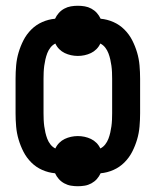

<svg xmlns="http://www.w3.org/2000/svg" viewBox="-20 -593 540 666"><path d="M250 53Q238 53 226 51Q214 49 203 43Q192 37 184 28Q176 19 171 8Q148 6 126.5 -3.5Q105 -13 88.5 -29.5Q72 -46 61.5 -66.5Q51 -87 44.5 -109Q38 -131 36 -154Q34 -177 34 -200V-320Q34 -343 36 -366Q38 -389 44.5 -411Q51 -433 61.5 -453.5Q72 -474 88.5 -490.5Q105 -507 126.5 -516.5Q148 -526 171 -528Q176 -539 184 -548Q192 -557 203 -563Q214 -569 226 -571Q238 -573 250 -573Q262 -573 274 -571Q286 -569 297 -563Q308 -557 316 -548Q324 -539 329 -528Q352 -526 373.5 -516.5Q395 -507 411.5 -490.5Q428 -474 438.5 -453.5Q449 -433 455.5 -411Q462 -389 464 -366Q466 -343 466 -320V-200Q466 -177 464 -154Q462 -131 455.5 -109Q449 -87 438.5 -66.5Q428 -46 411.5 -29.5Q395 -13 373.5 -3.5Q352 6 329 8Q324 19 316 28Q308 37 297 43Q286 49 274 51Q262 53 250 53ZM328 -78Q338 -83 345 -92Q352 -101 356 -111.5Q360 -122 362.5 -133Q365 -144 366.5 -155Q368 -166 368.5 -177.5Q369 -189 369 -200V-320Q369 -331 368.5 -342.5Q368 -354 366.5 -365Q365 -376 362.5 -387Q360 -398 356 -408.5Q352 -419 345 -428Q338 -437 328 -442Q323 -431 314.5 -422.5Q306 -414 295.5 -409Q285 -404 273.5 -401.5Q262 -399 250 -399Q238 -399 226.5 -401.5Q215 -404 204.5 -409Q194 -414 185.5 -422.5Q177 -431 172 -442Q162 -437 155 -428Q148 -419 144 -408.5Q140 -398 137.5 -387Q135 -376 133.5 -365Q132 -354 131.5 -342.5Q131 -331 131 -320V-200Q131 -189 131.5 -177.5Q132 -166 133.5 -155Q135 -144 137.5 -133Q140 -122 144 -111.5Q148 -101 155 -92Q162 -83 172 -78Q177 -89 185.5 -97.5Q194 -106 204.5 -111Q215 -116 226.5 -118.5Q238 -121 250 -121Q262 -121 273.5 -118.5Q285 -116 295.5 -111Q306 -106 314.5 -97.5Q323 -89 328 -78Z"/></svg>

Font: Iosevka
Style: Bold
Weight: 700
Monospace: yes
Designer: Belleve Invis
Foundry: Belleve Invis
Version: Version 32.5.0; ttfautohint (v1.8.4)